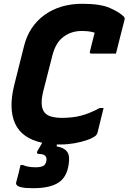

<svg xmlns="http://www.w3.org/2000/svg" viewBox="-20 -740 676 1010"><path d="M299 20Q289 20 279 20V21L278 30Q316 36 332.5 57.5Q349 79 341 126Q331 194 285.5 222Q240 250 155 250Q114 250 94 245.5Q74 241 68.5 234Q63 227 65 220Q72 194 78 170.5Q84 147 88 128H100Q127 140 168 140Q190 140 205 134Q220 128 224 106Q230 70 185 70Q178 70 175.5 65.5Q173 61 177 54Q183 44 189.5 33Q196 22 202 11Q95 -12 59.5 -90Q24 -168 55 -293L106 -496Q132 -602 214.5 -661.5Q297 -721 416 -720Q508 -720 558 -698Q608 -676 631 -653Q638 -646 635 -635Q625 -598 613 -549.5Q601 -501 590 -458H461Q450 -458 453 -469Q458 -489 463.5 -511.5Q469 -534 478 -568Q463 -573 446.5 -575Q430 -577 409 -577Q355 -577 313.5 -546Q272 -515 255 -446L208 -262Q188 -183 213 -150Q226 -133 250.5 -126.5Q275 -120 307 -120Q361 -120 406 -131.5Q451 -143 505 -172H525Q517 -138 509 -107.5Q501 -77 493 -42Q490 -32 483 -26Q468 -14 438.5 -3.5Q409 7 372 13.5Q335 20 299 20Z"/></svg>

Font: Recursive Sn Lnr St XBd
Style: Italic
Weight: 800
Italic angle: -15°
Version: Version 1.079;hotconv 1.0.112;makeotfexe 2.5.65598; ttfautoh